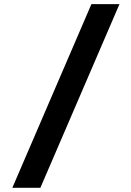

<svg xmlns="http://www.w3.org/2000/svg" viewBox="-20 -806 626 919"><path d="M39.1 92.8 417.5 -786.1H551.8L173.3 92.8Z"/></svg>

Font: CaskaydiaMono NF
Style: Bold
Weight: 700
Designer: Aaron Bell
Foundry: Saja Typeworks
Version: Version 2111.001; ttfautohint (v1.8.4);Nerd Fonts 3.1.1